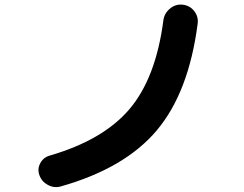

<svg xmlns="http://www.w3.org/2000/svg" viewBox="-20 -767 1040 820"><path d="M239.3 29.3Q210.9 37.1 184.6 22.9Q158.2 8.8 148.4 -18.6Q138.7 -44.9 151.9 -69.8Q165 -94.7 192.4 -102.5Q420.9 -168.9 533.2 -301.3Q645.5 -433.6 677.7 -679.7Q681.6 -710 705.6 -730Q729.5 -750 758.8 -747.1Q790 -744.1 809.1 -720.2Q828.1 -696.3 824.2 -666Q786.1 -372.1 649.4 -210Q512.7 -47.9 239.3 29.3Z"/></svg>

Font: Rounded-X Mgen+ 1mn bold
Style: Bold
Weight: 700
Designer: [Source Han Sans]
Ryoko NISHIZUKA  (kana & ideographs); Paul D. Hunt (Latin, Greek & Cyrillic); Wenlong ZHANG  (bopomofo
Version: Version 1.059.20150602